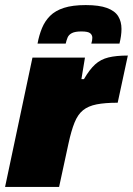

<svg xmlns="http://www.w3.org/2000/svg" viewBox="-26 -737 524 757"><path d="M-6 0 102 -510H309L295 -425H305Q327 -463 349 -483Q371 -503 401.5 -510.5Q432 -518 478 -518L438 -332Q388 -332 355 -325.5Q322 -319 301.5 -302.5Q281 -286 268 -254Q255 -222 244 -171L207 0ZM122 -565Q128 -598 139.5 -626Q151 -654 171.5 -674.5Q192 -695 226 -706Q260 -717 312 -717Q365 -717 396 -705.5Q427 -694 440 -673Q453 -652 453 -623Q453 -610 451 -595.5Q449 -581 445 -565H334Q336 -571 337 -577Q338 -583 338 -588Q338 -599 329.5 -606Q321 -613 295 -613Q270 -613 257.5 -606.5Q245 -600 240.5 -589Q236 -578 233 -565Z"/></svg>

Font: Saira Thin Black
Style: Italic
Weight: 900
Italic angle: -12°
Version: Version 1.101